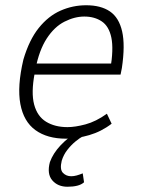

<svg xmlns="http://www.w3.org/2000/svg" viewBox="-20 -520 547 731"><path d="M231 8Q160 8 115 -24.5Q70 -57 57.5 -124Q45 -191 69 -293Q91 -368 127.5 -413.5Q164 -459 210.5 -479.5Q257 -500 308 -500Q364 -500 398.5 -476.5Q433 -453 445 -400.5Q457 -348 444 -261L439 -236H95L102 -278H423L400 -256Q413 -333 404 -376.5Q395 -420 367.5 -438.5Q340 -457 301 -457Q264 -457 225.5 -437.5Q187 -418 158 -373.5Q129 -329 115 -257L112 -241Q98 -167 110 -122Q122 -77 155.5 -56.5Q189 -36 237 -36Q266 -36 305.5 -46.5Q345 -57 387 -87L405 -49Q366 -19 319.5 -5.5Q273 8 231 8ZM237 191Q200 191 179 166.5Q158 142 170 97Q182 64 210 34Q238 4 281 -23L294 0Q284 5 267.5 18.5Q251 32 236.5 50.5Q222 69 215 92Q207 125 219.5 138Q232 151 251 151Q261 151 272 148Q283 145 295 140L300 174Q290 183 274 187Q258 191 237 191Z"/></svg>

Font: Nunito Sans 7pt Condensed ExtraLight
Style: Italic
Weight: 250
Width: 3
Italic angle: -9°
Designer: Vernon Adams
Foundry: Vernon Adams
Version: Version 3.101;gftools[0.9.27]